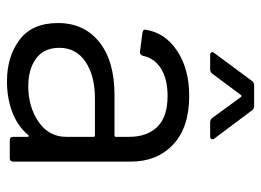

<svg xmlns="http://www.w3.org/2000/svg" viewBox="-119 -621 748 550"><g transform="rotate(90 255.0 -346.0)"><path d="M443 -346V-10Q443 0 433 0H382Q372 0 372 -10V-51Q372 -53 370.5 -54Q369 -55 367 -53Q342 -23 302 -7.5Q262 8 213 8Q142 8 94 -28Q46 -64 46 -138Q46 -213 100.5 -256.5Q155 -300 252 -300H368Q372 -300 372 -304V-342Q372 -393 343.5 -422.5Q315 -452 255 -452Q207 -452 177 -433.5Q147 -415 140 -382Q137 -372 128 -373L74 -380Q63 -382 65 -388Q73 -444 125 -479Q177 -514 255 -514Q345 -514 394 -468Q443 -422 443 -346ZM372 -162V-240Q372 -244 368 -244H263Q197 -244 157 -217Q117 -190 117 -142Q117 -98 147.5 -75.5Q178 -53 227 -53Q286 -53 329 -82.5Q372 -112 372 -162ZM132 -586 212 -694Q216 -700 225 -700H283Q292 -700 296 -694L377 -586Q379 -584 379 -580Q379 -578 377 -576Q375 -574 371 -574H331Q322 -574 318 -580L258 -662Q257 -664 255 -664Q253 -664 252 -662L191 -580Q187 -574 178 -574H138Q132 -574 130 -577.5Q128 -581 132 -586Z"/></g></svg>

Font: Amber EN
Style: Regular
Weight: 400
Designer: Jeremy Tribby
Foundry: Tribby Type Co.
Version: Version 1.403 November 24, 2021